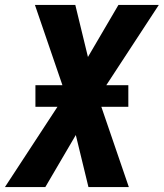

<svg xmlns="http://www.w3.org/2000/svg" viewBox="-26 -755 661 775"><path d="M-6 0 206 -324H117V-411H226L115 -735H278L329 -525L452 -735H615L403 -411H492V-324H383L494 0H331L280 -210L157 0Z"/></svg>

Font: Iosevka Heavy Extended
Style: Italic
Weight: 900
Width: 7
Italic angle: -9°
Monospace: yes
Designer: Belleve Invis
Foundry: Belleve Invis
Version: Version 32.5.0; ttfautohint (v1.8.4)